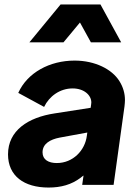

<svg xmlns="http://www.w3.org/2000/svg" viewBox="-20 -830 623 862"><path d="M265 -640 339 -729 388 -640H524L431 -810H252L112 -640ZM198 12C254 12 301 -1 342 -32C346 -35 350 -39 355 -42L349 0H490L539 -353C540 -363 541 -372 541 -381C541 -410 533 -439 516 -466C483 -519 407 -558 315 -558C203 -558 103 -504 62 -413L178 -350C201 -398 249 -433 306 -433C357 -433 390 -403 390 -370C390 -366 389 -363 389 -360L387 -346L226 -321C106 -303 16 -244 16 -137C16 -40 88 12 198 12ZM372 -235 370 -221C362 -155 308 -98 235 -98C198 -98 171 -113 171 -146C171 -185 206 -204 247 -212Z"/></svg>

Font: Plus Jakarta Sans ExtraBold
Style: Italic
Weight: 800
Italic angle: -8°
Designer: Gumpita Rahayu
Foundry: Tokotype
Version: Version 2.071;gftools[0.9.30]